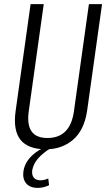

<svg xmlns="http://www.w3.org/2000/svg" viewBox="-20 -720 526 935"><path d="M204 7Q117 7 80 -39Q43 -85 56 -179L129 -700H193L120 -178Q111 -113 133.5 -80.5Q156 -48 211 -48Q322 -48 340 -178L413 -700H477L404 -179Q397 -133 380 -98Q363 -63 336.5 -40Q310 -17 276.5 -5Q243 7 204 7ZM164 195Q126 195 107.5 173Q89 151 94 114Q99 79 124 50Q149 21 191 0L223 4Q185 28 163.5 54Q142 80 137 109Q134 132 144.5 145Q155 158 177 158Q196 158 215 149L219 182Q207 188 192.5 191.5Q178 195 164 195Z"/></svg>

Font: Pathway Extreme Condensed ExtraLight
Style: Italic
Weight: 250
Width: 3
Italic angle: -8°
Version: Version 1.001;gftools[0.9.26]